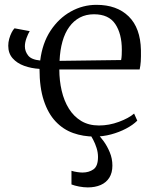

<svg xmlns="http://www.w3.org/2000/svg" viewBox="-20 -568 644 814"><path d="M381 11Q332.5 11 290.2 -4Q248 -19 216 -52.8Q184 -86.5 165.8 -141.5Q147.5 -196.5 147.5 -276Q112.5 -278 82.2 -289Q52 -300 33.5 -321Q15 -342 15 -374Q15 -389 19 -403.2Q23 -417.5 29 -429.5Q35 -441.5 41.5 -448L106 -436Q99.5 -426 92.5 -407Q85.5 -388 85.5 -371.5Q85.5 -350.5 99.2 -332.8Q113 -315 150.5 -311.5Q159.5 -385 194.2 -437.8Q229 -490.5 280 -519Q331 -547.5 389 -547.5Q475.5 -547.5 525.5 -498.5Q575.5 -449.5 577.5 -355.5Q578 -327 576.8 -307.8Q575.5 -288.5 572 -273.5H231.5Q231.5 -226.5 241.5 -183.5Q251.5 -140.5 272 -107.5Q292.5 -74.5 324.2 -55.2Q356 -36 399.5 -36Q442.5 -36 484.2 -51.5Q526 -67 548.5 -86.5L562 -56.5Q543.5 -38 514.5 -22.8Q485.5 -7.5 451 1.8Q416.5 11 381 11ZM232.5 -310 493.5 -313.5Q495.5 -323 496 -335.2Q496.5 -347.5 496.5 -357Q496.5 -424.5 468.8 -466Q441 -507.5 378.5 -507.5Q345 -507.5 318.8 -493.8Q292.5 -480 273.8 -454.2Q255 -428.5 244.8 -392Q234.5 -355.5 232.5 -310ZM352 226.5Q335 226.5 315.2 222.8Q295.5 219 283 214V156Q293.5 159.5 307.2 161.5Q321 163.5 329.5 163.5Q357 163.5 376.2 150Q395.5 136.5 395.5 97.5Q395.5 78.5 389.5 59.5Q383.5 40.5 375.2 24.8Q367 9 360 0L379 -6L393.5 0Q405 11 419.8 31.2Q434.5 51.5 445.5 78Q456.5 104.5 456.5 134Q456.5 164.5 443.5 185.2Q430.5 206 407 216.2Q383.5 226.5 352 226.5Z"/></svg>

Font: Merriweather 72pt Light
Style: Regular
Weight: 300
Version: Version 2.100